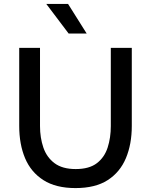

<svg xmlns="http://www.w3.org/2000/svg" viewBox="-20 -951 770 979"><path d="M365 8Q265 8 201.5 -32.5Q138 -73 108 -144Q78 -215 78 -309V-707H184V-308Q184 -249 201 -199Q218 -149 258 -119Q298 -89 366 -89Q435 -89 474 -119Q513 -149 529 -199Q545 -249 545 -308V-707H652V-309Q652 -216 622 -144.5Q592 -73 529 -32.5Q466 8 365 8ZM330 -780 216 -931H327L422 -780Z"/></svg>

Font: Onest Medium
Style: Regular
Weight: 500
Designer: Dmitri Voloshin, Andrey Kudryavtsev
Foundry: Dmitri Voloshin, Andrey Kudryavtsev
Version: Version 1.000;gftools[0.9.33]